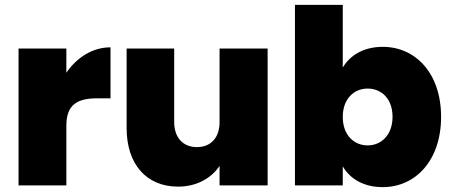

<svg xmlns="http://www.w3.org/2000/svg" viewBox="-20 -760 1853 787"><path d="M252 -561H56V0H252V-245C252 -331 297 -357 378 -357H433V-566C358 -566 294 -523 252 -462Z M880 -260C880 -195 844 -157 787 -157C731 -157 694 -195 694 -260V-561H499V-235C499 -87 580 5 710 5C789 5 848 -32 880 -80V0H1077V-561H880Z M1549 -568C1471 -568 1415 -534 1385 -483V-740H1189V0H1385V-78C1415 -27 1470 7 1549 7C1683 7 1788 -102 1788 -281C1788 -460 1683 -568 1549 -568ZM1487 -397C1542 -397 1589 -357 1589 -281C1589 -206 1542 -164 1487 -164C1432 -164 1385 -205 1385 -281C1385 -356 1432 -397 1487 -397Z"/></svg>

Font: Poppins STUK1
Style: Regular
Weight: 400
Designer: Jonny Pinhorn (original), Sammy Jo Hughes (modified version)
Foundry: Type Mafia
Version: Version 1.002;hotconv 1.0.109;makeotfexe 2.5.65596